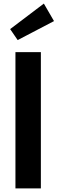

<svg xmlns="http://www.w3.org/2000/svg" viewBox="-20 -1037 317 1057"><path d="M65 0V-750H205V0ZM221.4 -1017.3 277.3 -920.9 77.3 -816.4 35.9 -876.8Z"/></svg>

Font: Spartan
Style: Bold
Weight: 700
Designer: Matt Bailey, Mirko Velimirovic
Foundry: Matt Bailey
Version: Version 1.005